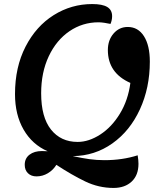

<svg xmlns="http://www.w3.org/2000/svg" viewBox="-20 -745 803 947"><path d="M659 21Q663 45 663 63Q663 119 629.5 150.5Q596 182 540 182Q467 182 400.5 150Q334 118 258 68Q242 94 216 109.5Q190 125 160 125Q134 125 118 109.5Q102 94 102 68Q102 36 125.5 18Q149 0 187 0L215 1Q139 -32 96.5 -105.5Q54 -179 54 -281Q54 -414 106 -515Q158 -616 245 -670.5Q332 -725 435 -725Q485 -725 509 -710.5Q533 -696 533 -665Q533 -646 525 -627Q512 -630 495 -632.5Q478 -635 466 -635Q387 -635 322.5 -591Q258 -547 220.5 -467.5Q183 -388 183 -285Q183 -167 231.5 -106Q280 -45 363 -45Q418 -45 474.5 -81.5Q531 -118 571.5 -184.5Q612 -251 623 -336Q512 -385 512 -498Q512 -547 540 -579.5Q568 -612 610 -612Q661 -612 690 -566.5Q719 -521 719 -441Q719 -312 670 -205.5Q621 -99 534 -37.5Q447 24 339 25Q385 35 421 40Q457 45 495 45Q584 45 659 21Z"/></svg>

Font: Lemonada
Style: Regular
Weight: 400
Designer: Mohamed Gaber (Arabic) Eduardo Tunni (Latin)
Foundry: Kief Type Foundry
Version: Version 3.006